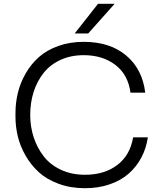

<svg xmlns="http://www.w3.org/2000/svg" viewBox="-20 -968 834 1005"><path d="M441.9 -793H371.1L493.2 -948.2H580.1ZM424.8 17.1Q349.1 17.1 286.6 -6.1Q224.1 -29.3 183.1 -66.7Q142.1 -104 113.8 -153.6Q85.4 -203.1 73.2 -254.2Q61 -305.2 61 -356.9V-376Q61 -431.2 74 -483.6Q86.9 -536.1 115 -584.7Q143.1 -633.3 183.8 -669.4Q224.6 -705.6 284.9 -727.3Q345.2 -749 418 -749Q556.2 -749 640.9 -677.2Q725.6 -605.5 740.2 -482.9H663.1Q650.4 -577.6 583.7 -628.4Q517.1 -679.2 418 -679.2Q350.6 -679.2 296.9 -654.5Q243.2 -629.9 208.7 -586.7Q174.3 -543.5 156.2 -487.3Q138.2 -431.2 138.2 -366.2Q138.2 -304.2 156.5 -248.8Q174.8 -193.4 209.2 -149.2Q243.7 -105 299.3 -79.1Q355 -53.2 424.8 -53.2Q526.4 -53.2 593.8 -104.2Q661.1 -155.3 676.8 -249H753.9Q745.6 -191.9 720.2 -143.8Q694.8 -95.7 654.1 -59.6Q613.3 -23.4 554.4 -3.2Q495.6 17.1 424.8 17.1Z"/></svg>

Font: Sora Light
Style: Regular
Weight: 300
Designer: Jonathan Barnbrook, Julián Moncada
Foundry: Barnbrook Fonts
Version: Version 2.000